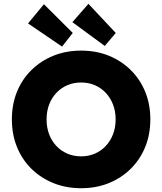

<svg xmlns="http://www.w3.org/2000/svg" viewBox="-20 -984 857 1014"><path d="M408.7 10Q329 10 262.2 -17Q195.3 -44 145.8 -92.8Q96.3 -141.7 69.5 -208.1Q42.7 -274.5 42.7 -353.6Q42.7 -432.7 69.5 -498.8Q96.3 -565 145.8 -613.8Q195.3 -662.7 262.2 -689.7Q329.1 -716.7 408.3 -716.7Q488.3 -716.7 554.8 -689.7Q621.4 -662.7 670.8 -613.7Q720.3 -564.7 747.2 -498.5Q774 -432.3 774 -353.7Q774 -275 747.2 -208.5Q720.3 -142 670.8 -93Q621.4 -44 554.8 -17Q488.3 10 408.7 10ZM408.3 -158.3Q448 -158.3 481.2 -172.7Q514.3 -187 539 -213.5Q563.7 -240 577.2 -275.7Q590.7 -311.3 590.7 -353.5Q590.7 -395.7 577.2 -431.2Q563.7 -466.7 539 -493.2Q514.3 -519.7 481.2 -534Q448.1 -548.3 408.4 -548.3Q368.7 -548.3 335.5 -534Q302.3 -519.7 277.5 -493.3Q252.7 -467 239.3 -431.4Q226 -395.9 226 -353.1Q226 -311 239.3 -275.3Q252.7 -239.7 277.5 -213.3Q302.3 -187 335.4 -172.7Q368.5 -158.3 408.3 -158.3ZM533.3 -741.3 362.3 -867 447 -963.7 591.3 -810ZM307.7 -738 128 -860.3 212 -961.7 364.3 -810Z"/></svg>

Font: Lexend Medium
Style: Regular
Weight: 500
Designer: Bonnie Shaver-Troup, Thomas Jockin
Foundry: Lexend
Version: Version 1.005